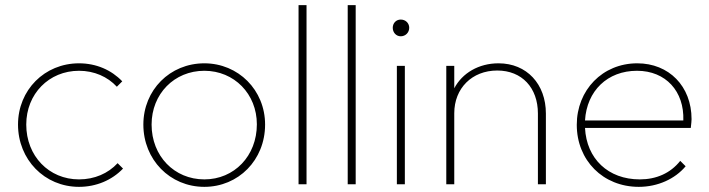

<svg xmlns="http://www.w3.org/2000/svg" viewBox="-20 -716 2753 746"><path d="M287 10C354 10 415 -16 458 -61L437 -82C400 -42 347 -19 287 -19C170 -19 82 -110 82 -232C82 -351 170 -441 287 -441C346 -441 398 -418 434 -379L455 -400C413 -444 354 -470 287 -470C153 -470 50 -366 50 -232C50 -96 153 10 287 10Z M774 10C906 10 1010 -94 1010 -232C1010 -366 906 -470 774 -470C640 -470 537 -366 537 -232C537 -96 640 10 774 10ZM569 -232C569 -351 657 -441 774 -441C890 -441 978 -351 978 -233C978 -110 890 -19 774 -19C657 -19 569 -110 569 -232Z M1140 0H1171V-696H1140Z M1331 0H1362V-696H1331Z M1522 0H1553V-460H1522ZM1506 -608C1506 -590 1519 -575 1537 -575C1556 -575 1570 -590 1570 -608C1570 -626 1556 -640 1537 -640C1519 -640 1506 -626 1506 -608Z M2070 -275V0H2101V-275C2101 -389 2027 -470 1917 -470C1840 -470 1776 -432 1745 -373V-460H1714V0H1745V-276C1745 -373 1814 -442 1912 -442C2008 -442 2070 -375 2070 -275Z M2462 10C2536 10 2603 -21 2644 -70L2623 -91C2585 -43 2530 -19 2466 -19C2343 -19 2259 -99 2253 -219H2664C2666 -236 2667 -248 2667 -253C2667 -381 2579 -470 2456 -470C2321 -470 2221 -366 2221 -231C2221 -93 2323 10 2462 10ZM2253 -248C2260 -363 2340 -441 2455 -441C2567 -441 2639 -361 2635 -248Z"/></svg>

Font: MV Cash Thin
Style: Regular
Weight: 100
Designer: Rodrigo Fuenzalida
Foundry: fragTYPE
Version: Version 1.100;Glyphs 3.1.2 (3151)